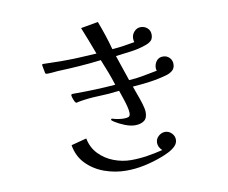

<svg xmlns="http://www.w3.org/2000/svg" viewBox="-83 -841 1166 983"><g transform="rotate(-10 500.0 -349.5)"><path d="M774 -75Q774 -55 758 -40Q742 -25 721 -15Q700 -5 684 1Q639 18 592 28Q545 38 497 38Q441 38 386.5 19Q332 0 292.5 -39.5Q253 -79 243 -139L323 -160Q332 -112 364 -78.5Q396 -45 440.5 -28Q485 -11 531 -11Q573 -11 614.5 -17.5Q656 -24 696 -34Q676 -52 676 -75Q676 -95 691.5 -109Q707 -123 726 -123Q745 -123 759.5 -108.5Q774 -94 774 -75ZM829 -458Q829 -436 814.5 -424Q800 -412 780 -407Q737 -395 692.5 -389Q648 -383 604 -380Q610 -362 620 -335.5Q630 -309 638 -282.5Q646 -256 646 -239Q646 -208 628 -195.5Q610 -183 582 -183Q557 -183 527.5 -195Q498 -207 478 -220Q476 -222 470.5 -225.5Q465 -229 465 -232Q465 -237 470 -237Q473 -237 477 -235Q491 -231 504.5 -229Q518 -227 532 -227Q546 -227 555 -230.5Q564 -234 564 -250Q564 -265 558 -287.5Q552 -310 544 -333Q536 -356 531 -371Q477 -364 422 -362.5Q367 -361 314 -351Q310 -349 306 -349Q301 -349 296.5 -358Q292 -367 289 -377Q286 -387 286 -391Q286 -397 296.5 -397Q307 -397 311 -397Q363 -397 414.5 -399Q466 -401 517 -405Q506 -440 493 -474Q480 -508 466 -542Q409 -535 352.5 -531Q296 -527 239 -525Q226 -524 212 -522.5Q198 -521 187 -521Q183 -521 180 -521.5Q177 -522 174 -525Q174 -526 172 -536Q170 -546 168 -556.5Q166 -567 166 -569Q166 -574 171 -574Q194 -574 218 -573Q242 -572 265 -572Q312 -572 358 -574Q404 -576 450 -579Q437 -615 423 -650.5Q409 -686 395 -721L485 -737Q499 -700 511.5 -662.5Q524 -625 534 -587Q564 -589 593.5 -593.5Q623 -598 651 -603Q648 -612 648 -622Q648 -642 662 -657.5Q676 -673 696 -673Q716 -673 730.5 -660Q745 -647 745 -626Q745 -604 733 -593.5Q721 -583 702 -577Q665 -564 625 -559Q585 -554 546 -549L591 -416Q629 -418 665.5 -425Q702 -432 739 -439Q736 -445 736 -453Q736 -473 748 -489Q760 -505 782 -505Q802 -505 815.5 -491.5Q829 -478 829 -458Z"/></g></svg>

Font: Kaisei Decol
Style: Regular
Weight: 400
Designer: Font-Kai, 金井和夫
Foundry: KAZUO KANAI
Version: Version 5.003